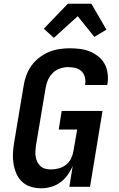

<svg xmlns="http://www.w3.org/2000/svg" viewBox="-20 -1002 640 1030"><path d="M202 8Q173 8 146 0Q119 -8 99 -26.5Q79 -45 68 -70.5Q57 -96 52.5 -123.5Q48 -151 49.5 -180Q51 -209 56 -238L107 -543Q111 -570 121 -597.5Q131 -625 148.5 -649.5Q166 -674 190 -692.5Q214 -711 241 -722.5Q268 -734 297 -738.5Q326 -743 353 -743Q382 -743 409.5 -739.5Q437 -736 461.5 -726Q486 -716 507 -699.5Q528 -683 540.5 -660.5Q553 -638 557 -610.5Q561 -583 557 -555L555 -546H436L437 -550Q440 -570 435 -589Q430 -608 416.5 -620.5Q403 -633 384 -637.5Q365 -642 345 -642Q323 -642 300.5 -634Q278 -626 261.5 -609Q245 -592 236 -570Q227 -548 224 -526L173 -222Q171 -206 170 -191Q169 -176 171.5 -161Q174 -146 180.5 -133Q187 -120 197.5 -110.5Q208 -101 222.5 -97Q237 -93 253 -93Q273 -93 294.5 -98.5Q316 -104 334 -118Q352 -132 361.5 -152Q371 -172 374 -192L394 -307H295L311 -407H530L463 0H352L370 -111Q359 -86 343 -63.5Q327 -41 304 -24Q281 -7 254.5 0.5Q228 8 202 8ZM269 -799 215 -848 344 -982H470L551 -843L486 -804L397 -915Z"/></svg>

Font: Iosevka Extended
Style: Bold Italic
Weight: 700
Width: 7
Italic angle: -9°
Monospace: yes
Designer: Belleve Invis
Foundry: Belleve Invis
Version: Version 32.5.0; ttfautohint (v1.8.4)